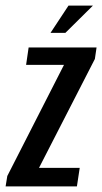

<svg xmlns="http://www.w3.org/2000/svg" viewBox="-42 -664 364 684"><path d="M-22 0 -16 -37 186 -433H51L60 -495H302L296 -454L97 -66H242L232 0ZM138 -547 202 -644H289L191 -547Z"/></svg>

Font: Alumni Sans SemiBold
Style: Italic
Weight: 600
Italic angle: -8°
Version: Version 1.016